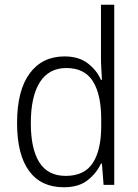

<svg xmlns="http://www.w3.org/2000/svg" viewBox="-20 -780 582 810"><path d="M249 10Q153 10 102.5 -59Q52 -128 52 -261Q52 -398 105 -470Q158 -542 252 -542Q312 -542 350 -513Q388 -484 406 -443H410Q409 -466 407.5 -490.5Q406 -515 406 -535V-760H462V0H417L410 -90H406Q387 -49 349.5 -19.5Q312 10 249 10ZM257 -38Q336 -38 371.5 -92.5Q407 -147 407 -248V-276Q407 -381 372 -437Q337 -493 260 -493Q186 -493 148 -433Q110 -373 110 -260Q110 -152 146 -95Q182 -38 257 -38Z"/></svg>

Font: Noto Sans Lao Looped SemiCondensed Light
Style: Regular
Weight: 300
Width: 4
Designer: Mark Frömberg, Ben Mitchell
Foundry: The Fontpad Ltd
Version: Version 1.002; ttfautohint (v1.8.4.7-5d5b)